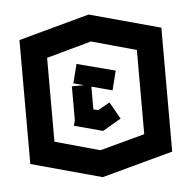

<svg xmlns="http://www.w3.org/2000/svg" viewBox="-41 -832 554 554"><g transform="rotate(-5 235.5 -555.5)"><path d="M235 -791 441 -735V-376L235 -320L30 -376V-735ZM235 -713 105 -677V-434L235 -398L365 -433V-677ZM247 -453 165 -475 169 -491V-589H204L174 -597L188 -652L299 -623L285 -567L225 -583V-517L239 -514L273 -533L301 -484L248 -453Z"/></g></svg>

Font: Blaka Hollow
Style: Regular
Weight: 400
Designer: Mohamed Gaber
Foundry: Kief Type Foundry
Version: Version 1.003; ttfautohint (v1.8.4.7-5d5b)